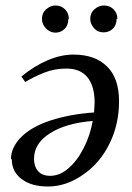

<svg xmlns="http://www.w3.org/2000/svg" viewBox="-20 -671 483 700"><path d="M23 -90 20 -91Q20 -134 58 -172Q95 -209 165 -232Q236 -255 323 -261L325 -296Q325 -357 299 -389Q273 -421 222 -421Q178 -421 141 -406Q101 -390 72 -372L58 -392Q104 -430 153 -451Q202 -472 248 -472Q327 -472 371 -428Q414 -385 414 -302Q414 -218 380 -149Q346 -78 284 -35Q222 9 155 9Q95 9 59 -18Q23 -45 23 -90ZM318 -230Q220 -222 162 -185Q104 -148 104 -92Q104 -64 119 -47Q134 -30 163 -30Q198 -30 229 -57Q261 -84 285 -131Q309 -178 318 -230ZM408 -602H405Q405 -580 392 -567Q378 -553 358 -553Q336 -553 323 -568Q309 -584 309 -602Q309 -624 324 -637Q340 -651 359 -651Q380 -651 394 -637Q408 -623 408 -602ZM231 -602 229 -601Q229 -579 216 -566Q202 -552 182 -552Q163 -552 148 -567Q133 -582 133 -602Q133 -624 148 -637Q164 -651 182 -651Q203 -651 217 -637Q231 -623 231 -602Z"/></svg>

Font: Libra Serif Modern
Style: Italic
Weight: 400
Italic angle: -12°
Designer: Stefan Peev, Context Ltd
Foundry: Stefan Peev, Context Ltd
Version: Version 1.000